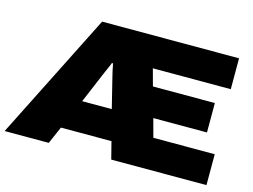

<svg xmlns="http://www.w3.org/2000/svg" viewBox="-99 -848 1329 1009"><g transform="rotate(15 565.5 -344.0)"><path d="M-5 0 341 -688H1086V-520H662L687 -428H1024V-268H732L759 -168H1093V0H575L551 -94H276L235 0ZM348 -257H509L468 -423Q466 -431 464 -439.5Q462 -448 460 -457Q458 -466 456.5 -475Q455 -484 453 -491H447Q445 -485 441.5 -476.5Q438 -468 434 -459.5Q430 -451 426 -441.5Q422 -432 418 -423Z"/></g></svg>

Font: Archivo SemiExpanded Black
Style: Regular
Weight: 900
Width: 6
Designer: Hector Gatti
Foundry: Omnibus-Type
Version: Version 2.001